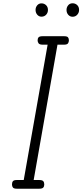

<svg xmlns="http://www.w3.org/2000/svg" viewBox="-20 -1149 502 1169"><path d="M82.5 0Q64.5 0 58.8 -7.2Q53 -14.5 53 -26Q53 -38.5 58.8 -45.8Q64.5 -53 82.5 -53H124.5L270 -877H240Q221.5 -877 215.2 -884.8Q209 -892.5 209 -903.5Q209 -915 215 -921.8Q221 -928.5 240 -928.5H370Q388.5 -928.5 394 -921.8Q399.5 -915 399.5 -903.5Q399.5 -892.5 393.8 -884.8Q388 -877 370 -877H330L185 -53H218.5Q237.5 -53 243.5 -45.8Q249.5 -38.5 249.5 -26Q249.5 -14.5 243.5 -7.2Q237.5 0 218.5 0ZM422 -1047Q406 -1047 395.5 -1059Q385 -1071 385 -1088.5Q385 -1104.5 395 -1116.8Q405 -1129 422 -1129Q438.5 -1129 450 -1118Q461.5 -1107 461.5 -1088.5Q461.5 -1071.5 450.2 -1059.2Q439 -1047 422 -1047ZM232.5 -1047.5Q217 -1047.5 206.8 -1059.5Q196.5 -1071.5 196.5 -1088.5Q196.5 -1104.5 206.5 -1116.5Q216.5 -1128.5 232.5 -1128.5Q249 -1128.5 260.5 -1117.5Q272 -1106.5 272 -1088.5Q272 -1071.5 261 -1059.5Q250 -1047.5 232.5 -1047.5Z"/></svg>

Font: Edu AU VIC WA NT Hand
Style: Regular
Weight: 400
Designer: Tina and Corey Anderson, Eben Sorkin, Mirko Velimirovic
Foundry: Google for Education
Version: Version 1.001